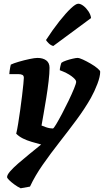

<svg xmlns="http://www.w3.org/2000/svg" viewBox="-20 -811 558 1031"><path d="M91 200Q74 192 57 179.5Q40 167 29 156Q18 145 18 140Q18 128 34.5 109Q51 90 78 66.5Q105 43 137 17Q169 -9 201 -35Q175 -42 149.5 -49.5Q124 -57 103 -67.5Q82 -78 67 -93Q72 -113 77.5 -147Q83 -181 88.5 -220.5Q94 -260 98.5 -297Q103 -334 105.5 -360Q108 -386 108 -393Q108 -405 100 -409Q92 -413 78 -413H30Q30 -418 31.5 -429Q33 -440 35 -450.5Q37 -461 38 -464Q52 -471 81 -479.5Q110 -488 138.5 -494Q167 -500 181 -500Q210 -500 228 -487Q246 -474 246 -447Q246 -418 241 -375Q236 -332 228.5 -285.5Q221 -239 214 -199.5Q207 -160 203 -137Q215 -132 226.5 -128Q238 -124 248 -122.5Q258 -121 264 -121Q268 -121 281.5 -143.5Q295 -166 313 -200Q331 -234 348.5 -270.5Q366 -307 377.5 -335Q389 -363 389 -372Q389 -378 382.5 -385.5Q376 -393 364 -402Q352 -411 336 -419Q320 -427 301 -434Q301 -442 304.5 -456.5Q308 -471 310 -474Q318 -480 335.5 -486Q353 -492 371 -496Q389 -500 396 -500Q406 -500 425.5 -491Q445 -482 466.5 -469.5Q488 -457 503 -444.5Q518 -432 518 -426Q518 -400 503 -360.5Q488 -321 468 -285Q435 -227 390.5 -167Q346 -107 299 -47Q252 13 210 73Q168 133 141 191ZM266 -564Q252 -568 241.5 -578.5Q231 -589 227 -596Q264 -653 299 -697Q334 -741 360.5 -766Q387 -791 400 -791Q413 -791 428 -779.5Q443 -768 455 -750Q467 -732 469 -714Z"/></svg>

Font: Texturina 12pt Black
Style: Italic
Weight: 900
Italic angle: -11°
Designer: Guillermo Torres Carreño
Foundry: Omnibus-Type
Version: Version 1.002